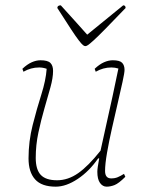

<svg xmlns="http://www.w3.org/2000/svg" viewBox="-20 -688 540 720"><path d="M189 12Q136 12 111.5 -15.5Q87 -43 87 -94Q87 -158 102.5 -219Q118 -280 135 -333.5Q152 -387 155 -430Q141 -435 127 -435Q111 -435 96.5 -431Q82 -427 68 -419L64 -430Q82 -447 99 -454.5Q116 -462 132 -462Q159 -462 169 -452Q179 -442 179 -422Q179 -396 169 -360Q159 -324 146.5 -281Q134 -238 124 -191Q114 -144 114 -96Q114 -52 133 -32Q152 -12 194 -12Q235 -12 273 -38.5Q311 -65 357 -123Q366 -165 378 -218Q390 -271 402 -326.5Q414 -382 424 -431Q411 -435 398 -435Q382 -435 367.5 -431Q353 -427 339 -419L335 -430Q353 -447 370 -454.5Q387 -462 403 -462Q429 -462 438 -452.5Q447 -443 447 -426Q447 -415 439.5 -381Q432 -347 421.5 -301.5Q411 -256 400 -207.5Q389 -159 381.5 -116Q374 -73 374 -47Q374 -19 397 -19Q411 -19 421.5 -23.5Q432 -28 445 -36L450 -25Q425 0 409.5 6Q394 12 380 12Q365 12 355 -2Q345 -16 345 -44Q345 -57 352 -94H348Q315 -46 271.5 -17Q228 12 189 12ZM300 -515Q296 -515 291 -519Q286 -523 275.5 -536.5Q265 -550 246 -579Q227 -608 195 -658Q195 -668 208 -668Q244 -628 269.5 -600Q295 -572 307 -558Q324 -572 355.5 -597.5Q387 -623 442 -668Q451 -668 451 -658Q403 -608 374.5 -579Q346 -550 331 -536.5Q316 -523 310 -519Q304 -515 300 -515Z"/></svg>

Font: Petrona Thin
Style: Italic
Weight: 100
Italic angle: -9°
Designer: Ringo R. Seeber
Foundry: Ringo R. Seeber
Version: Version 2.001; ttfautohint (v1.8.3)